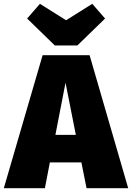

<svg xmlns="http://www.w3.org/2000/svg" viewBox="-45 -985 691 1005"><path d="M438 -965 301 -879 164 -965 97 -888 242 -747H360L505 -888ZM408 0H626L424 -696H178L-25 0H190L216 -135H381ZM245 -279 298 -552 352 -279Z"/></svg>

Font: Fira Sans Heavy
Style: Regular
Weight: 900
Designer: bBox Type GmbH & Carrois Corporate GbR & Edenspiekermann AG
Foundry: bBox Type GmbH & Carrois Corporate GbR & Edenspiekermann AG
Version: Version 4.300;PS 004.300;hotconv 1.0.88;makeotf.lib2.5.64775